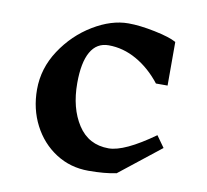

<svg xmlns="http://www.w3.org/2000/svg" viewBox="-66 -616 751 698"><g transform="rotate(10 309.0 -266.5)"><path d="M533 -506V-345H490Q451 -395 401 -423.5Q351 -452 297 -452Q253 -452 230.5 -412.5Q208 -373 208 -297Q208 -205 247.5 -144Q287 -83 361 -83Q419 -83 528 -161L558 -119L406 1Q363 10 303 10Q236 10 182.5 -24.5Q129 -59 98.5 -118Q68 -177 68 -249Q68 -327 112.5 -394.5Q157 -462 224 -502.5Q291 -543 354 -543Q396 -543 452 -531.5Q508 -520 533 -506Z"/></g></svg>

Font: Inknut Antiqua Medium
Style: Regular
Weight: 500
Designer: Claus Eggers Sørensen
Foundry: Claus Eggers Sørensen
Version: Version 1.003; ttfautohint (v1.8.2) -l 8 -r 50 -G 200 -x 14 